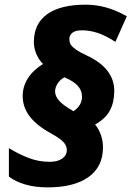

<svg xmlns="http://www.w3.org/2000/svg" viewBox="-20 -790 563 822"><path d="M77.1 -378.9Q77.1 -419.9 99.6 -455.1Q122.1 -490.2 164.1 -516.1Q145.5 -534.7 135.3 -559.8Q125 -585 125 -609.9Q125 -688 181.6 -729Q238.3 -770 347.2 -770Q437 -770 522.9 -720.2L474.1 -610.8Q429.7 -639.2 396.2 -649.7Q362.8 -660.2 331.1 -660.2Q301.8 -660.2 289.3 -649.2Q276.9 -638.2 276.9 -624Q276.9 -607.9 283.7 -597.9Q290.5 -587.9 306.4 -576.9Q322.3 -565.9 350.1 -553.2Q469.2 -498 469.2 -400.9Q469.2 -352.5 450.7 -317.4Q432.1 -282.2 387.2 -256.8Q402.8 -238.3 411.9 -212.6Q420.9 -187 420.9 -159.2Q420.9 -76.2 358.9 -32Q296.9 12.2 184.1 12.2Q130.4 12.2 87.9 -0.2Q45.4 -12.7 18.1 -34.2V-155.8Q59.6 -130.4 102.5 -113.8Q145.5 -97.2 192.9 -97.2Q226.6 -97.2 246.3 -111.1Q266.1 -125 266.1 -147.9Q266.1 -166.5 251 -182.4Q235.8 -198.2 200.2 -217.8Q136.7 -252.4 106.9 -292Q77.1 -331.5 77.1 -378.9ZM255.9 -459Q237.8 -449.7 226.8 -432.6Q215.8 -415.5 215.8 -398.9Q215.8 -377.9 233.9 -357.9Q252 -337.9 294.9 -314Q331.1 -338.9 331.1 -376Q331.1 -402.3 313.2 -422.4Q295.4 -442.4 255.9 -459Z"/></svg>

Font: TypoPRO Open Sans
Style: Italic
Weight: 800
Italic angle: -12°
Foundry: Ascender Corporation
Version: Version 1.10